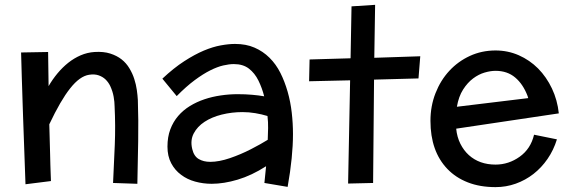

<svg xmlns="http://www.w3.org/2000/svg" viewBox="-20 -723 2349 791"><path d="M189.9 22.9 85 36.1 75.2 -237.8Q74.2 -265.6 73.2 -297.6Q72.3 -329.6 71.3 -358.2Q70.3 -386.7 69.8 -403.3Q67.9 -472.2 66.9 -506.8L178.2 -508.8L180.2 -368.2Q196.3 -396 216.8 -420.7Q237.3 -445.3 261.2 -464.4Q285.2 -483.4 312.3 -495.1Q339.4 -506.8 369.1 -508.8Q406.7 -511.2 434.1 -502.4Q461.4 -493.7 481 -478.3Q500.5 -462.9 513.2 -441.4Q526.4 -419.4 533.2 -397.5Q540.5 -375 543.7 -352.3Q546.9 -329.6 547.9 -311Q550.8 -227.1 549.3 -142.1Q547.9 -57.1 545.9 34.2L445.8 30.8Q449.7 -47.9 452.9 -126.5Q456.1 -205.1 452.1 -285.2Q452.1 -302.2 448.2 -324.5Q444.3 -346.7 434.1 -368.7Q426.8 -383.8 415 -395.5Q403.3 -406.7 386.5 -412.6Q369.6 -418.5 347.2 -415Q308.6 -409.2 269 -358.9Q230 -310.1 183.1 -210.9L186.5 -85.9Q187 -62.5 187.5 -44.9Q188 -27.3 188.5 -15.1Q189.5 13.2 189.9 22.9Z M1165 46.9 1069.3 30.8 1076.2 -38.1Q1016.6 0 959.2 17.1Q901.9 34.2 852.1 34.2Q816.9 34.2 783.9 25.1Q751 16.1 726.1 -2.9Q700.7 -21.5 685.3 -50.5Q669.9 -79.6 669.9 -119.1Q669.9 -158.7 681.6 -189.9Q693.4 -221.2 713.9 -245.1Q734.4 -269 762.2 -286.1Q790 -303.2 822.3 -314Q854 -324.7 889.2 -329.8Q924.3 -335 959 -335Q991.2 -335 1019 -332.5Q1046.9 -330.1 1068.4 -326.2Q1059.6 -360.8 1044.7 -391.1Q1029.8 -421.4 1005.6 -440.2Q981.4 -459 943.4 -459Q924.3 -459 899.9 -453.4Q875.5 -447.8 846.2 -433.1Q816.9 -418.5 782.2 -392.8Q747.6 -367.2 708 -327.1L648.9 -398.9Q695.8 -442.9 738.8 -470.7Q781.7 -498.5 819.8 -514.6Q857.4 -530.3 889.9 -536.1Q922.4 -542 948.2 -542Q993.7 -542 1028.3 -526.9Q1063.5 -511.7 1090.3 -485.1Q1117.2 -458.5 1135.3 -422.4Q1152.8 -387.7 1165 -345.2Q1176.8 -303.7 1181.9 -259.3Q1187 -214.8 1187 -170.9Q1187 -124 1181.6 -70.3Q1176.3 -16.6 1165 46.9ZM1083 -147Q1084 -171.4 1084.5 -195.3Q1085 -219.2 1082 -245.1Q1058.1 -252.4 1031.7 -256.8Q1005.4 -261.2 979 -261.2Q935.1 -261.2 893.8 -251Q852.5 -240.7 822.8 -221.2Q793 -201.7 778.1 -173.3Q763.2 -145 772 -108.9Q778.8 -79.6 798.6 -67.9Q818.4 -56.2 846.2 -56.2Q882.3 -56.2 927.2 -71.5Q972.2 -86.9 1013.9 -108.4Q1055.7 -129.9 1083 -147Z M1424.3 -482.9 1428.2 -696.8 1525.4 -703.1 1522 -484.9 1711.4 -491.2 1704.1 -399.9 1521 -395 1517.1 30.8 1414.1 33.2 1422.4 -392.1 1253.4 -388.2 1255.4 -478Z M2021.5 -44.9Q2075.7 -44.9 2121.1 -77.4Q2166.5 -109.9 2180.2 -168L2274.4 -148.9Q2260.7 -104.5 2235.8 -68.4Q2210.9 -32.2 2177.7 -6.3Q2144.5 19.5 2104.7 33.7Q2064.9 47.9 2021.5 47.9Q1957 47.9 1907.2 28.3Q1857.4 8.8 1823.2 -26.9Q1753.4 -99.6 1753.4 -225.1Q1753.4 -286.1 1774.2 -339.1Q1794.9 -392.1 1831.1 -431.2Q1867.2 -470.2 1916 -492.7Q1964.8 -515.1 2021.5 -515.1Q2072.3 -515.1 2117.2 -495.4Q2162.1 -475.6 2196.8 -440.9Q2231.4 -405.8 2253.9 -358.4Q2276.4 -311 2282.2 -255.9L1859.4 -192.9Q1862.8 -158.2 1876.7 -130.6Q1890.6 -103 1911.6 -84Q1955.1 -44.9 2021.5 -44.9ZM1862.3 -283.2 2156.2 -318.8 2153.3 -328.1Q2134.8 -376.5 2102.3 -403.8Q2069.8 -431.2 2021.5 -431.2Q2001 -431.2 1976.6 -424.1Q1952.1 -417 1929.2 -399.9Q1906.2 -382.8 1887.9 -354.2Q1869.6 -325.7 1862.3 -283.2Z"/></svg>

Font: Preahvihear
Style: Regular
Weight: 400
Designer: Danh Hong
Version: Version 8.002; ttfautohint (v1.8.3)